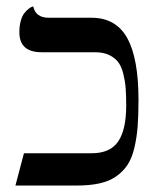

<svg xmlns="http://www.w3.org/2000/svg" viewBox="-20 -575 503 595"><path d="M371.1 -248Q371.1 -279.8 369.4 -301.8Q367.7 -323.7 362.1 -346.4Q356.4 -369.1 346.2 -382.6Q335.9 -396 318.1 -404.5Q300.3 -413.1 274.9 -413.1H108.9Q40 -413.1 40 -475.1Q40 -495.1 44.4 -510.5Q48.8 -525.9 55.2 -533.9Q61.5 -542 67.9 -547.1Q74.2 -552.2 78.6 -553.7L83 -555.2Q90.3 -520 130.9 -520H263.2Q339.4 -520 374.3 -457Q409.2 -394 409.2 -265.1Q409.2 -216.8 406.5 -182.4Q403.8 -147.9 396.2 -116.2Q388.7 -84.5 375.2 -64.2Q361.8 -43.9 340.6 -28.8Q319.3 -13.7 288.8 -6.8Q258.3 0 216.8 0H27.8L54.2 -100.1H264.2Q321.3 -100.1 346.2 -136.5Q371.1 -172.9 371.1 -248Z"/></svg>

Font: Common Serif
Style: Regular
Weight: 400
Designer: Philipp H. Poll, Khaled Hosny
Foundry: Stefan Peev, Context Ltd.
Version: Version 1.026